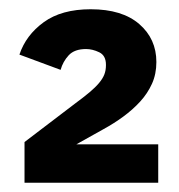

<svg xmlns="http://www.w3.org/2000/svg" viewBox="-20 -724 387 415"><path d="M322 -329H33V-417L142 -500Q161 -514 173.5 -524.5Q186 -535 194 -544.5Q202 -554 205.5 -563Q209 -572 209 -583V-584Q209 -604 194.5 -611Q180 -618 166 -618Q141 -618 128.5 -604.5Q116 -591 111 -573L22 -606Q36 -648 74.5 -676Q113 -704 176 -704Q244 -704 281 -672Q318 -640 318 -590Q318 -564 308.5 -543Q299 -522 283 -504.5Q267 -487 246.5 -472Q226 -457 204 -445L145 -412H322Z"/></svg>

Font: IBM Plex Sans Hebrew
Style: Bold
Weight: 700
Designer: Mike Abbink, Paul van der Laan, Pieter van Rosmalen, Yanek Iontef
Foundry: Bold Monday
Version: Version 1.2